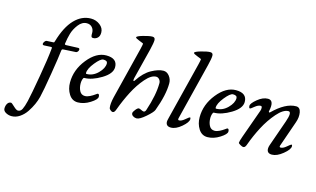

<svg xmlns="http://www.w3.org/2000/svg" viewBox="-228 -1018 2648 1608"><g transform="rotate(15 1096.5 -214.0)"><path d="M387 -695Q431 -695 465 -668.5Q499 -642 499 -603Q499 -573 483 -557.5Q467 -542 445 -542Q438 -542 434 -544Q430 -546 428 -552.5Q426 -559 426 -563.5Q426 -568 426 -582Q426 -610 409 -629Q392 -648 363 -648Q322 -648 291 -607.5Q260 -567 248 -525Q236 -483 231 -444Q231 -443 230.5 -440Q230 -437 229.5 -436Q229 -435 229.5 -432.5Q230 -430 231 -429Q232 -428 234.5 -427Q237 -426 241 -426L345 -430Q358 -431 358 -417Q358 -409 351 -400Q344 -391 335 -391L229 -385Q220 -385 217 -380.5Q214 -376 213 -364Q209 -320 183.5 -164Q158 -8 144 48Q136 81 120 116.5Q104 152 80.5 187Q57 222 23.5 244.5Q-10 267 -47 267Q-73 267 -96.5 254Q-120 241 -120 219Q-120 195 -109 177Q-98 159 -78 159Q-72 159 -46.5 183.5Q-21 208 -7 208Q16 208 28.5 183.5Q41 159 53 109Q68 45 96 -117Q124 -279 132 -364Q132 -369 132.5 -372.5Q133 -376 130.5 -377.5Q128 -379 123 -379L66 -376Q50 -375 50 -387Q50 -395 58 -406Q66 -417 74 -418L130 -421Q137 -421 139 -423Q141 -425 143 -433Q181 -564 244 -629.5Q307 -695 387 -695Z M463 -244Q463 -237 469 -237Q524 -237 567.5 -280.5Q611 -324 611 -366Q611 -390 575 -390Q551 -390 507 -335.5Q463 -281 463 -244ZM590 -430Q686 -430 686 -353Q686 -297 605.5 -248.5Q525 -200 459 -200Q452 -200 447 -183.5Q442 -167 442 -150Q442 -111 457 -83Q472 -55 503 -55Q523 -55 546 -66.5Q569 -78 585 -90Q601 -102 604 -102Q618 -102 618 -78Q618 -55 565 -21.5Q512 12 459 12Q410 12 382 -32Q354 -76 354 -133Q354 -243 429 -336.5Q504 -430 590 -430Z M740 -109 852 -558Q861 -596 861 -604Q861 -607 826 -620Q791 -633 791 -641Q791 -652 843.5 -667Q896 -682 922 -682Q946 -682 946 -657Q946 -634 931 -572L864 -306Q859 -285 866 -282Q869 -281 875 -290Q924 -365 983.5 -397.5Q1043 -430 1086 -430Q1116 -430 1137.5 -402.5Q1159 -375 1159 -340Q1159 -240 1105 -95Q1097 -74 1046.5 -30Q996 14 970 14Q953 14 938.5 4.5Q924 -5 924 -20Q924 -30 940.5 -51Q957 -72 968 -72Q975 -72 990 -64.5Q1005 -57 1012 -57Q1025 -57 1031 -75Q1079 -219 1079 -320Q1079 -338 1067.5 -352Q1056 -366 1039 -366Q997 -366 947.5 -309Q898 -252 859 -176.5Q820 -101 789 -17Q779 13 765 14Q754 15 743 5Q732 -5 731 -11Q725 -47 740 -109Z M1310 -79Q1306 -62 1318 -62Q1339 -62 1367 -86Q1395 -110 1400 -110Q1407 -110 1407 -97Q1407 -69 1358.5 -27.5Q1310 14 1267 14Q1223 14 1223 -27Q1223 -34 1229 -58L1354 -558Q1363 -594 1363 -604Q1363 -607 1328 -620Q1293 -633 1293 -641Q1293 -652 1345.5 -667Q1398 -682 1424 -682Q1448 -682 1448 -657Q1448 -632 1433 -572Z M1587 -244Q1587 -237 1593 -237Q1648 -237 1691.5 -280.5Q1735 -324 1735 -366Q1735 -390 1699 -390Q1675 -390 1631 -335.5Q1587 -281 1587 -244ZM1714 -430Q1810 -430 1810 -353Q1810 -297 1729.5 -248.5Q1649 -200 1583 -200Q1576 -200 1571 -183.5Q1566 -167 1566 -150Q1566 -111 1581 -83Q1596 -55 1627 -55Q1647 -55 1670 -66.5Q1693 -78 1709 -90Q1725 -102 1728 -102Q1742 -102 1742 -78Q1742 -55 1689 -21.5Q1636 12 1583 12Q1534 12 1506 -32Q1478 -76 1478 -133Q1478 -243 1553 -336.5Q1628 -430 1714 -430Z M1866 -66 1955 -315Q1960 -327 1959.5 -342Q1959 -357 1948 -357Q1926 -357 1898.5 -334.5Q1871 -312 1867 -312Q1856 -312 1856 -333Q1856 -354 1902 -392Q1948 -430 1992 -430Q2049 -430 2026 -330Q2025 -325 2029.5 -322.5Q2034 -320 2037 -324Q2144 -430 2236 -430Q2270 -430 2277.5 -388.5Q2285 -347 2268 -300L2191 -79Q2185 -62 2199 -62Q2220 -62 2248 -86Q2276 -110 2281 -110Q2288 -110 2288 -97Q2288 -69 2237 -27.5Q2186 14 2143 14Q2099 14 2099 -27Q2099 -41 2105 -58L2185 -286Q2216 -374 2184 -374Q2139 -374 2085 -312Q2031 -250 1990.5 -172.5Q1950 -95 1922 -17Q1912 13 1898 14Q1886 15 1868.5 4.5Q1851 -6 1851 -11Q1851 -24 1866 -66Z"/></g></svg>

Font: EB Garamond 08
Style: Italic
Weight: 400
Italic angle: -14°
Version: Version 0.016